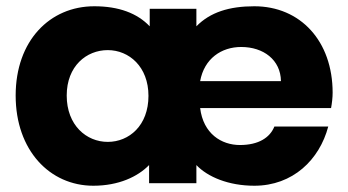

<svg xmlns="http://www.w3.org/2000/svg" viewBox="-20 -585 1112 613"><path d="M877 -326H619C632 -398 687 -435 750 -435C821 -435 876 -394 877 -326ZM30 -280C30 -105 139 8 278 8C359 8 420 -21 456 -58V0H607V-58C643 -20 710 8 792 8C915 8 1000 -75 1028 -181H856C842 -146 806 -122 746 -122C687 -122 629 -158 619 -240H1037C1040 -256 1042 -274 1042 -289C1042 -454 939 -565 792 -565C712 -565 651 -546 607 -501V-557H458V-501C418 -543 359 -565 281 -565C139 -565 30 -455 30 -280ZM193 -280C193 -374 256 -425 324 -425C392 -425 454 -372 454 -279C454 -184 392 -132 324 -132C256 -132 193 -185 193 -280Z"/></svg>

Font: Malmofest
Style: Bold
Weight: 700
Designer: Jonny Pinhorn (Poppins), Kolossal
Version: Version 1.004;Glyphs 3.1.2 (3151)